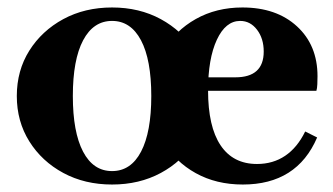

<svg xmlns="http://www.w3.org/2000/svg" viewBox="-20 -480 891 514"><path d="M280 14Q207 14 149.5 -17Q92 -48 58.5 -101.5Q25 -155 25 -223Q25 -291 58.4 -344.3Q91.9 -397.6 149.4 -428.8Q207 -460 280 -460Q353 -460 410.4 -428.8Q467.7 -397.6 501.4 -344.3Q535 -291 535 -223Q535 -155 501.5 -101.5Q468 -48 410.5 -17Q353 14 280 14ZM280 -22Q330.4 -22 357.7 -74.2Q385 -126.4 385 -223Q385 -320.1 357.5 -372.1Q330 -424 280 -424Q230 -424 202.5 -372.1Q175 -320.1 175 -223Q175 -126.4 202.3 -74.2Q229.6 -22 280 -22ZM630 14Q559 14 504 -16.5Q449 -47 418 -100Q387 -153 387 -222Q387 -291 418 -344.5Q449 -398 504 -429Q559 -460 629 -460Q720 -460 775 -409.5Q830 -359 830 -276Q830 -266 829.5 -254.5Q829 -243 827 -237H473L475 -273H610Q686 -273 686 -342Q686 -377 668 -400.5Q650 -424 623 -424Q584 -424 560.5 -373.5Q537 -323 537 -238Q537 -141 570.5 -91Q604 -41 668 -41Q711 -41 743.5 -63Q776 -85 797 -128L829 -112Q775 14 630 14Z"/></svg>

Font: Baskervville SC
Style: Regular
Weight: 400
Designer: Alexis Faudot, Rémi Forte, Morgane Pierson, Rafael Ribas, Tanguy Vanlaeys, Rosalie Wagner, Thomas Huot-Marchand
Foundry: ANRT
Version: Version 1.100